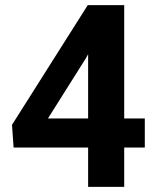

<svg xmlns="http://www.w3.org/2000/svg" viewBox="-20 -731 614 751"><path d="M465.8 -267.6H546.4V-153.8H465.8V0H324.7V-153.8H33.2L26.9 -242.7L323.2 -710.9H465.8ZM167.5 -267.6H324.7V-518.6L315.4 -502.4Z"/></svg>

Font: Robotiche
Style: Bold
Weight: 700
Designer: Google
Version: Version 2.001150; 2014